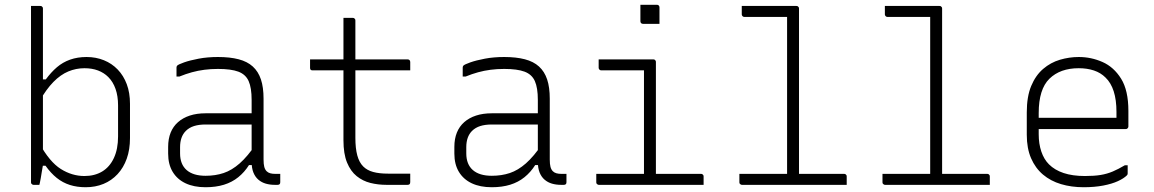

<svg xmlns="http://www.w3.org/2000/svg" viewBox="-20 -775 4840 805"><path d="M145 0Q140 0 136.5 0Q133 0 129.5 0Q126 0 121 0Q118 0 115.5 -1.5Q113 -3 111.5 -5Q110 -7 110 -11Q110 -91 110 -170.5Q110 -250 110 -330Q110 -410 110 -489.5Q110 -569 110 -649Q110 -675 110 -700.5Q110 -726 110 -750Q115 -750 120 -750Q125 -750 129.5 -750Q134 -750 139 -750Q144 -750 149 -750Q153 -750 155 -748.5Q157 -747 158.5 -745Q160 -743 160 -739Q160 -657 160 -575Q160 -493 160 -410.5Q160 -328 160 -246Q160 -164 160 -82Q160 -82 158.5 -73.5Q157 -65 155 -53Q153 -41 151 -28.5Q149 -16 147 -8Q145 0 145 0ZM145 -80V-174Q188 -96 235 -66.5Q282 -37 334 -37Q377 -37 408.5 -56Q440 -75 457.5 -112.5Q475 -150 475 -203V-333Q475 -372 464.5 -402Q454 -432 434 -452Q416 -470 391 -479.5Q366 -489 334 -489Q299 -489 266.5 -475.5Q234 -462 204 -431.5Q174 -401 145 -350V-442H172Q194 -472 218.5 -493Q243 -514 274 -525Q305 -536 343 -536Q382 -536 415.5 -522.5Q449 -509 473.5 -483.5Q498 -458 511.5 -422Q525 -386 525 -340V-196Q525 -148 511.5 -110Q498 -72 473 -45Q448 -18 414 -4Q380 10 339 10Q303 10 273 0.5Q243 -9 218 -29Q193 -49 171 -80Z M1085 -361Q1085 -330 1085 -298Q1085 -266 1085 -233.5Q1085 -201 1085 -169Q1085 -137 1085 -106Q1085 -87 1088 -75.5Q1091 -64 1098 -57Q1104 -51 1113 -48.5Q1122 -46 1134 -46Q1136 -46 1138.5 -46Q1141 -46 1143 -46H1155Q1155 -37 1155 -28.5Q1155 -20 1155 -11Q1155 -5 1152 -2.5Q1149 0 1144 0Q1139 0 1137 0Q1135 0 1132 0Q1112 0 1094.5 -5Q1077 -10 1063.5 -21.5Q1050 -33 1042.5 -51.5Q1035 -70 1035 -97Q1035 -135 1035 -178Q1035 -221 1035 -259Q1035 -275 1035 -291.5Q1035 -308 1035 -324Q1035 -340 1035 -356Q1035 -407 1022.5 -435Q1010 -463 979.5 -474.5Q949 -486 894 -486Q864 -486 837 -482.5Q810 -479 784.5 -472Q759 -465 732 -454H720Q720 -464 720 -473Q720 -482 720 -492Q720 -495 721 -497Q722 -499 723 -500Q728 -505 752 -513.5Q776 -522 813 -529Q850 -536 894 -536Q944 -536 980.5 -526.5Q1017 -517 1040 -496Q1063 -475 1074 -442Q1085 -409 1085 -361ZM735 -132Q735 -86 762.5 -62Q790 -38 842 -38Q883 -38 917.5 -49.5Q952 -61 985 -90Q1018 -119 1054 -172V-83H1024Q1005 -53 979 -32Q953 -11 919 -0.5Q885 10 842 10Q793 10 758 -6.5Q723 -23 704 -54.5Q685 -86 685 -131V-159Q685 -193 695.5 -219Q706 -245 726.5 -263Q747 -281 776 -290.5Q805 -300 842 -300Q876 -300 908 -300Q940 -300 973.5 -300Q1007 -300 1045 -300Q1053 -300 1056.5 -294Q1060 -288 1061 -277.5Q1062 -267 1062 -253Q1020 -253 986.5 -253Q953 -253 919.5 -253Q886 -253 842 -253Q814 -253 793.5 -246.5Q773 -240 759 -226Q747 -214 741 -197Q735 -180 735 -158Z M1280 -526H1689Q1694 -526 1697 -523Q1700 -520 1700 -515Q1700 -509 1700 -503.5Q1700 -498 1700 -492.5Q1700 -487 1700 -480H1291Q1288 -480 1286 -480.5Q1284 -481 1282.5 -482.5Q1281 -484 1280.5 -486Q1280 -488 1280 -491Q1280 -498 1280 -503.5Q1280 -509 1280 -514.5Q1280 -520 1280 -526ZM1700 -47Q1700 -38 1700 -29.5Q1700 -21 1700 -12Q1700 -6 1697.5 -3Q1695 0 1689 0Q1686 0 1676 0Q1666 0 1652.5 0Q1639 0 1625 0Q1611 0 1600 0Q1565 0 1533 -8Q1501 -16 1475.5 -36.5Q1450 -57 1435 -93.5Q1420 -130 1420 -187Q1420 -239 1420 -290.5Q1420 -342 1420 -393.5Q1420 -445 1420 -496.5Q1420 -548 1420 -600Q1420 -625 1420 -650Q1420 -675 1420 -700Q1430 -700 1439.5 -700Q1449 -700 1459 -700Q1463 -700 1465 -698.5Q1467 -697 1468.5 -695Q1470 -693 1470 -689Q1470 -628 1470 -566.5Q1470 -505 1470 -443.5Q1470 -382 1470 -320.5Q1470 -259 1470 -197Q1470 -153 1478 -123.5Q1486 -94 1503 -77Q1519 -61 1544.5 -54Q1570 -47 1607 -47Q1621 -47 1635 -47Q1649 -47 1663 -47Q1677 -47 1690 -47Z M2285 -361Q2285 -330 2285 -298Q2285 -266 2285 -233.5Q2285 -201 2285 -169Q2285 -137 2285 -106Q2285 -87 2288 -75.5Q2291 -64 2298 -57Q2304 -51 2313 -48.5Q2322 -46 2334 -46Q2336 -46 2338.5 -46Q2341 -46 2343 -46H2355Q2355 -37 2355 -28.5Q2355 -20 2355 -11Q2355 -5 2352 -2.5Q2349 0 2344 0Q2339 0 2337 0Q2335 0 2332 0Q2312 0 2294.5 -5Q2277 -10 2263.5 -21.5Q2250 -33 2242.5 -51.5Q2235 -70 2235 -97Q2235 -135 2235 -178Q2235 -221 2235 -259Q2235 -275 2235 -291.5Q2235 -308 2235 -324Q2235 -340 2235 -356Q2235 -407 2222.5 -435Q2210 -463 2179.5 -474.5Q2149 -486 2094 -486Q2064 -486 2037 -482.5Q2010 -479 1984.5 -472Q1959 -465 1932 -454H1920Q1920 -464 1920 -473Q1920 -482 1920 -492Q1920 -495 1921 -497Q1922 -499 1923 -500Q1928 -505 1952 -513.5Q1976 -522 2013 -529Q2050 -536 2094 -536Q2144 -536 2180.5 -526.5Q2217 -517 2240 -496Q2263 -475 2274 -442Q2285 -409 2285 -361ZM1935 -132Q1935 -86 1962.5 -62Q1990 -38 2042 -38Q2083 -38 2117.5 -49.5Q2152 -61 2185 -90Q2218 -119 2254 -172V-83H2224Q2205 -53 2179 -32Q2153 -11 2119 -0.5Q2085 10 2042 10Q1993 10 1958 -6.5Q1923 -23 1904 -54.5Q1885 -86 1885 -131V-159Q1885 -193 1895.5 -219Q1906 -245 1926.5 -263Q1947 -281 1976 -290.5Q2005 -300 2042 -300Q2076 -300 2108 -300Q2140 -300 2173.5 -300Q2207 -300 2245 -300Q2253 -300 2256.5 -294Q2260 -288 2261 -277.5Q2262 -267 2262 -253Q2220 -253 2186.5 -253Q2153 -253 2119.5 -253Q2086 -253 2042 -253Q2014 -253 1993.5 -246.5Q1973 -240 1959 -226Q1947 -214 1941 -197Q1935 -180 1935 -158Z M2680 -34V-58Q2680 -81 2680 -104Q2680 -127 2680 -150Q2680 -183 2680 -216Q2680 -249 2680 -282Q2680 -315 2680 -348Q2680 -381 2680 -414Q2680 -447 2680 -480H2668Q2640 -480 2612.5 -480Q2585 -480 2557.5 -480Q2530 -480 2501 -480Q2498 -480 2495.5 -481.5Q2493 -483 2491.5 -485.5Q2490 -488 2490 -491Q2490 -500 2490 -508.5Q2490 -517 2490 -526Q2528 -526 2566 -526Q2604 -526 2642.5 -526Q2681 -526 2719 -526Q2723 -526 2725 -524.5Q2727 -523 2728.5 -521Q2730 -519 2730 -515Q2730 -466 2730 -418Q2730 -370 2730 -322.5Q2730 -275 2730 -227Q2730 -179 2730 -131Q2730 -83 2730 -34ZM2480 -46H2919Q2923 -46 2925 -44.5Q2927 -43 2928.5 -41Q2930 -39 2930 -35Q2930 -29 2930 -23.5Q2930 -18 2930 -12Q2930 -6 2930 0H2491Q2488 0 2485.5 -1.5Q2483 -3 2481.5 -5Q2480 -7 2480 -11Q2480 -17 2480 -23Q2480 -29 2480 -34.5Q2480 -40 2480 -46ZM2665 -755Q2674 -755 2682.5 -755Q2691 -755 2699.5 -755Q2708 -755 2716.5 -755Q2725 -755 2734 -755Q2739 -755 2742 -752Q2745 -749 2745 -744V-675Q2736 -675 2727.5 -675Q2719 -675 2710.5 -675Q2702 -675 2693.5 -675Q2685 -675 2676 -675Q2671 -675 2668 -678Q2665 -681 2665 -686Z M3080 -46H3519Q3523 -46 3525 -44.5Q3527 -43 3528.5 -41Q3530 -39 3530 -35Q3530 -29 3530 -23.5Q3530 -18 3530 -12Q3530 -6 3530 0H3091Q3088 0 3085.5 -1.5Q3083 -3 3081.5 -5Q3080 -7 3080 -11Q3080 -17 3080 -23Q3080 -29 3080 -34.5Q3080 -40 3080 -46ZM3090 -750Q3128 -750 3166 -750Q3204 -750 3242.5 -750Q3281 -750 3319 -750Q3323 -750 3325 -748.5Q3327 -747 3328.5 -745Q3330 -743 3330 -739Q3330 -650 3330 -560.5Q3330 -471 3330 -381.5Q3330 -292 3330 -202.5Q3330 -113 3330 -24H3272L3280 -34Q3280 -43 3280 -52.5Q3280 -62 3280 -71Q3280 -150 3280 -229Q3280 -308 3280 -387.5Q3280 -467 3280 -546Q3280 -625 3280 -704H3274Q3232 -704 3187.5 -704Q3143 -704 3101 -704Q3098 -704 3095.5 -705.5Q3093 -707 3091.5 -709.5Q3090 -712 3090 -715Q3090 -724 3090 -732.5Q3090 -741 3090 -750Z M3680 -46H4119Q4123 -46 4125 -44.5Q4127 -43 4128.5 -41Q4130 -39 4130 -35Q4130 -29 4130 -23.5Q4130 -18 4130 -12Q4130 -6 4130 0H3691Q3688 0 3685.5 -1.5Q3683 -3 3681.5 -5Q3680 -7 3680 -11Q3680 -17 3680 -23Q3680 -29 3680 -34.5Q3680 -40 3680 -46ZM3690 -750Q3728 -750 3766 -750Q3804 -750 3842.5 -750Q3881 -750 3919 -750Q3923 -750 3925 -748.5Q3927 -747 3928.5 -745Q3930 -743 3930 -739Q3930 -650 3930 -560.5Q3930 -471 3930 -381.5Q3930 -292 3930 -202.5Q3930 -113 3930 -24H3872L3880 -34Q3880 -43 3880 -52.5Q3880 -62 3880 -71Q3880 -150 3880 -229Q3880 -308 3880 -387.5Q3880 -467 3880 -546Q3880 -625 3880 -704H3874Q3832 -704 3787.5 -704Q3743 -704 3701 -704Q3698 -704 3695.5 -705.5Q3693 -707 3691.5 -709.5Q3690 -712 3690 -715Q3690 -724 3690 -732.5Q3690 -741 3690 -750Z M4503 -536Q4555 -536 4602.5 -515Q4650 -494 4680.5 -445Q4711 -396 4711 -310V-245Q4711 -242 4709.5 -239.5Q4708 -237 4706 -235.5Q4704 -234 4700 -234H4412Q4396 -234 4380 -234Q4364 -234 4348 -234H4329L4307 -281H4661Q4661 -287 4661 -293.5Q4661 -300 4661 -306Q4661 -356 4649.5 -392Q4638 -428 4615 -450Q4595 -470 4566.5 -479.5Q4538 -489 4503 -489Q4425 -489 4380 -445Q4335 -401 4335 -301V-212Q4335 -172 4346 -139.5Q4357 -107 4378 -86Q4402 -62 4439.5 -49.5Q4477 -37 4529 -37Q4568 -37 4595 -41.5Q4622 -46 4645.5 -56Q4669 -66 4696 -82H4708Q4708 -74 4708 -65Q4708 -56 4708 -48Q4708 -46 4707.5 -44Q4707 -42 4705 -40Q4692 -27 4667 -15.5Q4642 -4 4605.5 3Q4569 10 4523 10Q4472 10 4428.5 -3Q4385 -16 4353 -43Q4321 -70 4303 -111.5Q4285 -153 4285 -210V-304Q4285 -370 4303.5 -414.5Q4322 -459 4353.5 -486Q4385 -513 4424 -524.5Q4463 -536 4503 -536Z"/></svg>

Font: Recursive Monospace Light
Style: Regular
Weight: 300
Version: Version 1.047